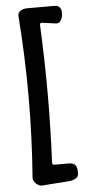

<svg xmlns="http://www.w3.org/2000/svg" viewBox="-58 -791 435 926"><g transform="rotate(-5 159.0 -328.0)"><path d="M108 101Q98 102 87.5 95.5Q77 89 70.5 78.5Q64 68 65 58Q95 -333 65 -724Q64 -740 78 -748.5Q92 -757 108 -757H242Q258 -757 266.5 -748.5Q275 -740 275 -724V-715Q275 -699 266.5 -684.5Q258 -670 242 -672L176 -681Q165 -683 165 -671Q173 -502 173 -338Q173 -174 165 -4Q165 6 175 6H242Q265 6 275 16Q285 26 285 49V58Q285 74 271.5 81.5Q258 89 242 91Z"/></g></svg>

Font: Winky Sans
Style: Regular
Weight: 400
Designer: Simon Atzbach
Foundry: typofactur
Version: Version 1.205